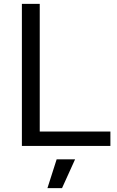

<svg xmlns="http://www.w3.org/2000/svg" viewBox="-20 -760 609 1000"><path d="M275 70H371L303 220H227ZM94 -740H187V-75H555V0H94Z"/></svg>

Font: Encode Sans Wide
Style: Regular
Weight: 400
Designer: Pablo Impallari, Andres Torresi
Foundry: Pablo Impallari, Andres Torresi
Version: Version 1.000; ttfautohint (v1.00) -l 8 -r 50 -G 200 -x 14 -